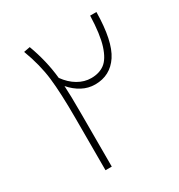

<svg xmlns="http://www.w3.org/2000/svg" viewBox="-155 -744 792 849"><g transform="rotate(-30 241.0 -319.5)"><path d="M453 -626Q451 -479 408.5 -415Q366 -351 289 -351Q254 -351 223 -367.5Q192 -384 167 -413Q170 -370 170 -271V0H138V-268Q138 -394 129 -471Q120 -548 88 -633L120 -639Q154 -547 163 -457Q188 -422 220.5 -403Q253 -384 288 -384Q329 -384 356.5 -404.5Q384 -425 401 -478Q418 -531 421 -626Z"/></g></svg>

Font: FiraGO UltraLight
Style: Regular
Weight: 200
Designer: bBox Type
Foundry: bBox Type GmbH
Version: Version 1.001